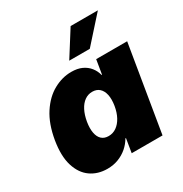

<svg xmlns="http://www.w3.org/2000/svg" viewBox="-177 -900 995 1043"><g transform="rotate(-30 320.0 -378.0)"><path d="M198.7 7.8Q138.7 7.8 94.7 -23.2Q50.8 -54.2 31.7 -116Q12.7 -177.7 27.8 -269.5Q43.9 -364.3 84.2 -425.8Q124.5 -487.3 178.7 -517.1Q232.9 -546.9 289.6 -546.9Q328.6 -546.9 356 -534.2Q383.3 -521.5 400.6 -499.5Q418 -477.5 424.8 -450.2H427.7L442.4 -539.1H636.7L547.4 0H354L368.2 -86.9H364.7Q348.6 -59.1 324 -37.8Q299.3 -16.6 267.8 -4.4Q236.3 7.8 198.7 7.8ZM293 -143.1Q320.3 -143.1 342.5 -158.7Q364.7 -174.3 380.1 -202.6Q395.5 -231 401.9 -269.5Q408.2 -309.1 402.1 -337.4Q396 -365.7 378.9 -381.1Q361.8 -396.5 334.5 -396.5Q308.1 -396.5 286.6 -381.1Q265.1 -365.7 250.5 -337.4Q235.8 -309.1 229 -269.5Q222.7 -230.5 228 -201.9Q233.4 -173.3 249.8 -158.2Q266.1 -143.1 293 -143.1ZM311.5 -605 412.1 -764.2H583L440.4 -605Z"/></g></svg>

Font: Inter 18pt Black
Style: Italic
Weight: 900
Italic angle: -9.3988°
Designer: Rasmus Andersson
Foundry: rsms
Version: Version 4.001;git-66647c0bb